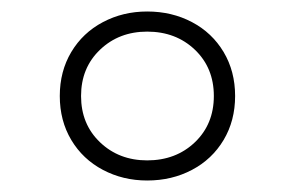

<svg xmlns="http://www.w3.org/2000/svg" viewBox="-20 -757 513 334"><path d="M84 -590Q84 -633 104 -666.5Q124 -700 159 -718.5Q194 -737 236 -737Q279 -737 314 -718.5Q349 -700 369 -666.5Q389 -633 389 -590Q389 -547 369 -513.5Q349 -480 314 -461.5Q279 -443 236 -443Q194 -443 159 -461.5Q124 -480 104 -513.5Q84 -547 84 -590ZM352 -590Q352 -639 319 -670.5Q286 -702 236 -702Q187 -702 154 -670.5Q121 -639 121 -590Q121 -541 154 -509.5Q187 -478 236 -478Q286 -478 319 -509.5Q352 -541 352 -590Z"/></svg>

Font: Mona Sans VF XLt
Style: Regular
Weight: 200
Designer: Deni Anggara
Foundry: GitHub
Version: Version 2.000;Glyphs 3.2.3 (3260)